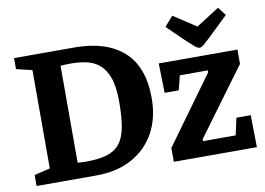

<svg xmlns="http://www.w3.org/2000/svg" viewBox="-77 -838 1323 958"><g transform="rotate(-10 585.0 -359.5)"><path d="M34.8 0V-55.7L114.9 -74.9V-572.9L34.8 -592.3V-648H340.2Q501 -648 588.8 -570Q676.6 -492 676.6 -331.8Q676.6 -231.9 635.2 -157.1Q593.7 -82.3 517.5 -41.1Q441.4 0 338.4 0ZM297.1 -76.7Q361.2 -76.7 403.2 -89Q445.1 -101.3 469.5 -130.9Q493.9 -160.4 503.8 -212.2Q513.7 -263.9 513.7 -342.9Q513.7 -419.3 497.3 -464.5Q480.9 -509.7 452.3 -533.4Q423.7 -557.1 386.7 -564.6Q349.6 -572.2 308.8 -572.2Q294.7 -572.2 281.6 -571.7Q268.5 -571.3 256.7 -570.3V-79.3Q264.3 -78.2 275.4 -77.5Q286.6 -76.7 297.1 -76.7ZM730 0V-70.3L976.2 -409.8V-419.8H834.6L816.1 -347H744.6L741.2 -496.4H1140V-423.7L891.4 -86.3V-76.3H1056.7L1076 -162.5H1148.3L1151 0ZM955.9 -538.1Q946.9 -538.1 933 -549.7Q919.1 -561.3 896.7 -581.9L806 -670.1L849 -719.2L963.7 -644.1L1080.5 -718.6L1112.9 -676.8L1014.4 -581.9Q992.6 -561.4 978.9 -549.8Q965.2 -538.1 955.9 -538.1Z"/></g></svg>

Font: Faustina Light
Style: Regular
Weight: 300
Designer: Alfonso Garcia
Foundry: http://www.omnibus-type.com
Version: Version 1.200